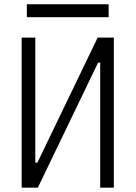

<svg xmlns="http://www.w3.org/2000/svg" viewBox="-20 -867 626 887"><path d="M80.1 0V-693.4H143.1V-115.7H152.8L431.2 -693.4H505.9V0H442.9V-577.6H433.1L154.8 0ZM104 -787.6V-847.2H481.9V-787.6Z"/></svg>

Font: Cascadia Code NF Light
Style: Regular
Weight: 300
Monospace: yes
Designer: Aaron Bell
Foundry: Saja Typeworks
Version: Version 2404.023; ttfautohint (v1.8.4)